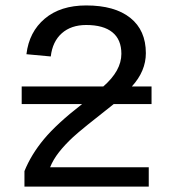

<svg xmlns="http://www.w3.org/2000/svg" viewBox="-20 -689 640 709"><path d="M60.1 -369.6H361.3Q428.2 -427.7 428.2 -490.2Q428.2 -543 395 -569.8Q361.8 -596.7 298.3 -596.7Q242.7 -596.7 208.3 -566.2Q173.8 -535.6 167.5 -480.5L77.6 -488.8Q87.4 -571.3 145.3 -620.1Q203.1 -668.9 298.3 -668.9Q403.8 -668.9 461.2 -623Q518.6 -577.1 518.6 -492.7Q518.6 -426.3 466.8 -369.6H539.6V-304.7H399.9Q280.8 -211.4 250 -182.9Q219.2 -154.3 197.8 -127Q176.3 -99.6 165 -71.3H529.3V0H70.3V-57.1Q95.2 -118.7 142.6 -175.5Q189.9 -232.4 283.2 -304.7H60.1Z"/></svg>

Font: Liberation Mono
Style: Regular
Weight: 400
Monospace: yes
Designer: Steve Matteson
Foundry: Ascender Corporation
Version: Version 2.1.5